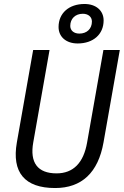

<svg xmlns="http://www.w3.org/2000/svg" viewBox="-20 -948 630 978"><path d="M260.7 9.8C396 9.8 480 -68.4 507.3 -222.7L590.3 -693.4H506.8L423.8 -222.7C405.8 -118.2 353 -64.9 268.1 -64.9C171.9 -64.9 130.9 -119.1 149.4 -222.7L232.4 -693.4H148.9L65.9 -222.7C39.1 -69.8 105.5 9.8 260.7 9.8ZM375.5 -726.6C455.1 -726.6 507.8 -773.4 507.8 -843.8C507.8 -894 469.2 -927.7 410.6 -927.7C331.1 -927.7 278.3 -880.9 278.3 -810.5C278.3 -760.3 316.9 -726.6 375.5 -726.6ZM384.3 -776.9C356.4 -776.9 337.9 -792.5 337.9 -815.9C337.9 -853 363.8 -877.9 401.9 -877.9C429.7 -877.9 448.2 -861.8 448.2 -838.4C448.2 -801.3 422.4 -776.9 384.3 -776.9Z"/></svg>

Font: Cascadia Mono SemiLight
Style: Italic
Weight: 350
Italic angle: -10°
Monospace: yes
Designer: Aaron Bell
Foundry: Saja Typeworks
Version: Version 2404.023